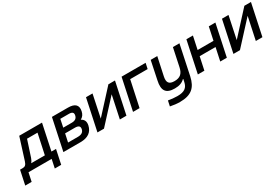

<svg xmlns="http://www.w3.org/2000/svg" viewBox="62 -1472 3844 2650"><g transform="rotate(-30 1984.0 -147.0)"><path d="M94 -89H51L3 137H105L134 0H503L474 137H576L624 -89H551L638 -500H275L166 -155C150 -105 129 -89 94 -89ZM228 -89C244 -107 255 -128 264 -154L348 -411H515L446 -89Z M690 0H963C1081 0 1152 -50 1173 -147C1185 -205 1168 -243 1121 -267C1159 -287 1180 -316 1190 -362C1210 -453 1163 -500 1052 -500H796ZM812 -82 840 -212H996C1054 -212 1077 -191 1068 -147C1058 -103 1026 -82 968 -82ZM857 -293 883 -419H1020C1072 -419 1094 -399 1084 -356C1075 -314 1046 -293 993 -293Z M1233 0H1337L1666 -358L1590 0H1695L1801 -500H1696L1368 -142L1443 -500H1339Z M1800 0H1904L1992 -411H2270L2289 -500H1906L1899 -467Z M2729 -30 2828 -500H2724L2663 -211C2644 -120 2598 -81 2510 -81C2423 -81 2394 -120 2413 -211L2475 -500H2370L2309 -207C2276 -58 2324 9 2463 9C2535 9 2585 -10 2621 -47H2628L2619 -4C2602 79 2554 118 2441 118C2396 118 2339 112 2296 104L2278 189C2332 200 2381 206 2431 206C2612 206 2694 132 2729 -30Z M2833 0H2937L2981 -206H3234L3190 0H3295L3401 -500H3296L3252 -294H2999L3043 -500H2939L2895 -294L2886 -250Z M3400 0H3504L3833 -358L3757 0H3862L3968 -500H3863L3535 -142L3610 -500H3506Z"/></g></svg>

Font: LT Wave Text Medium Italic
Style: Regular
Weight: 500
Designer: Daniel Lyons
Version: Version 2.5 (Glyphs App)